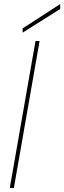

<svg xmlns="http://www.w3.org/2000/svg" viewBox="-20 -921 315 941"><path d="M28 0 154 -720H174L48 0ZM91 -761V-782L275 -901V-877Z"/></svg>

Font: DM Sans 16pt Thin
Style: Italic
Weight: 250
Italic angle: -10°
Version: Version 4.004;gftools[0.9.30]